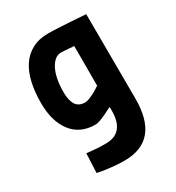

<svg xmlns="http://www.w3.org/2000/svg" viewBox="-180 -622 899 978"><g transform="rotate(-30 269.0 -133.0)"><path d="M260 -394Q239 -394 222.5 -380Q206 -366 194 -341.5Q182 -317 176 -284Q170 -251 170 -212Q170 -164 186.5 -138Q203 -112 241 -112Q252 -112 268.5 -119Q285 -126 300 -134Q318 -144 335 -156V-389Q321 -390 307 -391Q295 -392 282 -393Q269 -394 260 -394ZM266 245Q237 245 209 242.5Q181 240 159 237Q133 233 110 228L115 115Q137 117 157 119Q174 121 193.5 121.5Q213 122 227 122Q281 122 308.5 89.5Q336 57 336 -6V-30Q335 -30 322.5 -23.5Q310 -17 293 -9Q276 -1 258.5 5.5Q241 12 229 12Q140 12 91.5 -51Q43 -114 43 -221Q43 -286 55 -339.5Q67 -393 92.5 -431Q118 -469 157.5 -490Q197 -511 252 -511Q274 -511 310.5 -509Q347 -507 382 -505Q423 -502 469 -499L471 -5Q473 245 266 245Z"/></g></svg>

Font: Panefresco 999wt
Style: Regular
Weight: 900
Version: Version 1.001